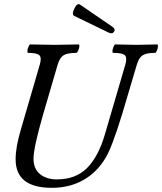

<svg xmlns="http://www.w3.org/2000/svg" viewBox="-20 -879 770 912"><path d="M496.1 -724.1 333 -803.2Q319.3 -810.1 333 -837.9Q347.2 -867.7 361.8 -856L512.2 -752.9Q529.8 -741.7 522 -729Q514.6 -715.8 496.1 -724.1ZM226.1 13.2Q54.2 13.2 54.2 -122.1Q54.2 -182.1 80.1 -267.1L168.9 -571.8Q178.7 -605 167 -616.5Q155.3 -627.9 112.8 -627.9Q109.4 -629.4 110.1 -638.2Q110.8 -647 115.5 -657.5Q120.1 -668 124 -668Q200.2 -666 238.8 -666Q277.8 -666 354 -668Q357.9 -666.5 356.9 -657.7Q356 -648.9 351.3 -638.4Q346.7 -627.9 342.8 -627.9Q300.3 -627.9 282 -616.5Q263.7 -605 253.9 -571.8L184.1 -333Q139.2 -176.8 139.2 -125Q139.2 -77.1 169.9 -52Q200.7 -26.9 250 -26.9Q339.4 -26.9 393.6 -81.1Q447.8 -135.3 479 -243.2L575.2 -571.8Q585 -605.5 573 -616.7Q561 -627.9 517.1 -627.9Q513.2 -629.4 514.2 -638.2Q515.1 -647 519.5 -657.5Q523.9 -668 527.8 -668Q594.2 -666 627.9 -666Q660.6 -666 727.1 -668Q731 -666.5 730.2 -657.7Q729.5 -648.9 725.1 -638.4Q720.7 -627.9 716.8 -627.9Q675.8 -627.9 657.7 -616.5Q639.6 -605 629.9 -571.8L587.9 -430.2Q529.3 -226.1 494.1 -152.8Q455.6 -73.7 386.7 -30.3Q317.9 13.2 226.1 13.2Z"/></svg>

Font: Junicode SmCond Medium
Style: Italic
Weight: 500
Width: 4
Italic angle: -11°
Designer: Peter S. Baker
Version: Version 2.206